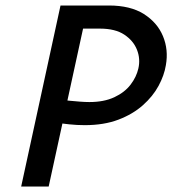

<svg xmlns="http://www.w3.org/2000/svg" viewBox="-20 -678 626 698"><path d="M288 -223Q260 -223 231.5 -226Q203 -229 173 -233L188 -317Q210 -314 230.5 -312Q251 -310 270.5 -308.5Q290 -307 305 -307Q358 -307 395.5 -324.5Q433 -342 454.5 -370Q476 -398 483 -429Q491 -464 478 -497Q465 -530 432 -552Q399 -574 343 -574H282L157 0H57L200 -658H376Q454 -658 503 -627Q552 -596 572.5 -546.5Q593 -497 583 -441Q577 -404 556.5 -366Q536 -328 499.5 -295.5Q463 -263 410.5 -243Q358 -223 288 -223Z"/></svg>

Font: Ysabeau SemiBold
Style: Italic
Weight: 600
Italic angle: -12°
Designer: Christian Thalmann (Catharsis Fonts)
Version: Version 2.002